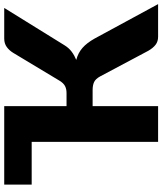

<svg xmlns="http://www.w3.org/2000/svg" viewBox="50 -818 768 909"><g transform="rotate(-90 434.5 -364.0)"><path d="M869 0H714.5Q692 0 676.5 -12Q661 -24 648 -46.5L527 -274Q515 -296 500 -303Q485 -310 462 -310H386V0H217V-598.5H14.5V-728.5H386V-433.5H448Q467 -433.5 480.8 -440.5Q494.5 -447.5 506 -466L638 -685.5Q649.5 -704.5 666 -716.5Q682.5 -728.5 706 -728.5H851L673.5 -442Q661 -422 643.5 -409Q626 -396 605 -387.5Q638.5 -378.5 662 -357.8Q685.5 -337 706 -300.5Z"/></g></svg>

Font: Lato 2
Style: Regular
Weight: 900
Designer: Lukasz Dziedzic with Adam Twardoch and Botio Nikoltchev
Foundry: tyPoland Lukasz Dziedzic
Version: Version 2.015; 2015-08-06; http://www.latofonts.com/